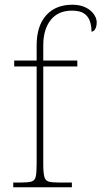

<svg xmlns="http://www.w3.org/2000/svg" viewBox="-20 -792 429 812"><path d="M36 0V-20H68Q98 -20 112.5 -24Q127 -28 131 -44.5Q135 -61 135 -98V-511H40V-536H135V-600Q135 -682 175 -727Q215 -772 286 -772Q318 -772 341 -761Q364 -750 376.5 -732.5Q389 -715 389 -697Q389 -684 385.5 -675Q382 -666 377 -662Q372 -658 367 -658Q367 -683 360 -703Q353 -723 335.5 -735Q318 -747 284 -747Q226 -747 194.5 -707.5Q163 -668 163 -600V-536H307V-511H163V-98Q163 -61 167.5 -44.5Q172 -28 186 -24Q200 -20 230 -20H284V0Z"/></svg>

Font: Noto Serif Hebrew Thin
Style: Regular
Weight: 250
Version: Version 2.003